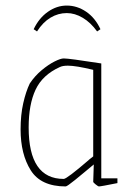

<svg xmlns="http://www.w3.org/2000/svg" viewBox="-20 -660 473 690"><path d="M54 -195Q54 -247 63.5 -289Q73 -331 87 -360Q105 -387 129.5 -407.5Q154 -428 176 -439Q198 -450 209 -450Q228 -450 344 -432V-19H402V-2Q343 10 335 10Q333 10 324 3Q315 -4 315 -7L317 -69L287 -44Q279 -37 250 -13.5Q221 10 216 10Q127 10 90.5 -48Q54 -106 54 -195ZM299 -85Q297 -84 315 -98V-409Q253 -424 224 -424Q205 -424 195 -419Q133 -391 108 -338Q83 -285 83 -202Q83 -17 209 -17Q220 -17 299 -85ZM101 -555Q120 -595 152 -617.5Q184 -640 220 -640Q257 -640 289.5 -618Q322 -596 341 -555L329 -547Q306 -579 277.5 -596Q249 -613 220 -613Q189 -613 161.5 -596.5Q134 -580 113 -547Z"/></svg>

Font: Grenze Thin
Style: Regular
Weight: 250
Designer: Renata Polastri
Foundry: Omnibus-Type
Version: Version 1.002; ttfautohint (v1.8)